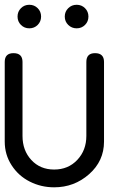

<svg xmlns="http://www.w3.org/2000/svg" viewBox="-21 -780 570 812"><path d="M-1 -518.1V-181.2Q-1 -126 28.1 -81.1Q57.1 -36.1 105 -12Q152.8 12.2 208 12.2Q293 12.2 356 -43.5Q418.9 -99.1 418.9 -181.2V-518.1Q418.9 -555.2 380.9 -555.2Q344.2 -555.2 344.2 -518.1V-205.1Q344.2 -144.5 305.9 -103.8Q267.6 -63 208 -63Q148.9 -63 111.6 -103.3Q74.2 -143.6 74.2 -205.1V-518.1Q74.2 -555.2 36.1 -555.2Q-1 -555.2 -1 -518.1ZM67.6 -674.6Q53.2 -689 53.2 -710Q53.2 -731 67.6 -745.4Q82 -759.8 103 -759.8Q124 -759.8 138.4 -745.4Q152.8 -731 152.8 -710Q152.8 -689 138.4 -674.6Q124 -660.2 103 -660.2Q82 -660.2 67.6 -674.6ZM267.6 -674.6Q252.9 -689 252.9 -710Q252.9 -731 267.6 -745.4Q282.2 -759.8 303.2 -759.8Q324.2 -759.8 338.6 -745.4Q353 -731 353 -710Q353 -689 338.6 -674.6Q324.2 -660.2 303.2 -660.2Q282.2 -660.2 267.6 -674.6Z"/></svg>

Font: BPreplay
Style: Regular
Weight: 400
Designer: Magenta/George Triantafyllakos
Foundry: Magenta/George Triantafyllakos
Version: Version 1.00